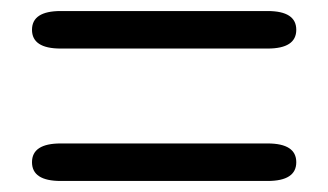

<svg xmlns="http://www.w3.org/2000/svg" viewBox="-20 -543 595 348"><path d="M90 -215Q38 -215 38 -249Q38 -283 90 -283H465Q517 -283 517 -249Q517 -215 465 -215ZM90 -455Q38 -455 38 -489Q38 -523 90 -523H465Q517 -523 517 -489Q517 -455 465 -455Z"/></svg>

Font: Resource Han Rounded CN
Style: Regular
Weight: 400
Designer: Cyano Hao (round all glyphs); Ryoko NISHIZUKA  (kana, bopomofo & ideographs); Paul D. Hunt (Latin, Greek & Cyrillic); Sa
Foundry: Cyano Hao
Version: 0.990